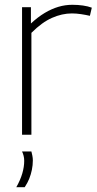

<svg xmlns="http://www.w3.org/2000/svg" viewBox="-20 -562 405 801"><path d="M109 -532V-464Q138 -491 166.5 -508Q195 -525 223.5 -533.5Q252 -542 282 -542Q305 -542 326 -539Q347 -536 363 -530L355 -496Q338 -500 318 -503Q298 -506 280 -506Q239 -506 197 -487.5Q155 -469 111 -425V0H72V-532ZM48 219Q65 189 73 161.5Q81 134 81 109Q81 98 78.5 88Q76 78 72 70H111Q113 78 115 87.5Q117 97 117 107Q117 127 113 146.5Q109 166 102 183.5Q95 201 83 219Z"/></svg>

Font: Georama ExtraCondensed Thin ExtraLight
Style: Regular
Weight: 250
Version: Version 1.001